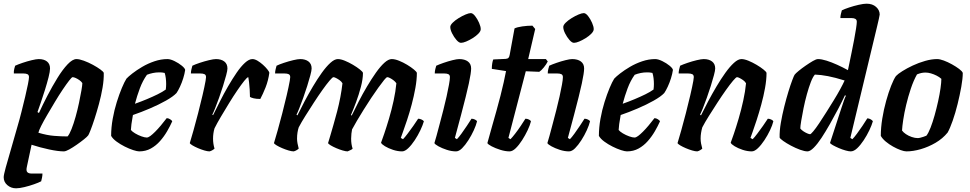

<svg xmlns="http://www.w3.org/2000/svg" viewBox="-28 -820 5252 1040"><path d="M59 200Q32 200 12 183Q-8 166 -8 140Q-8 128 3 87.5Q14 47 31.5 -12Q49 -71 67 -136Q78 -173 88.5 -215Q99 -257 108.5 -296.5Q118 -336 123.5 -364.5Q129 -393 129 -402Q129 -414 121 -418Q113 -422 99 -422H47Q46 -435 49.5 -448Q53 -461 54 -464Q69 -471 94 -479.5Q119 -488 144 -494Q169 -500 182 -500Q210 -500 226.5 -487Q243 -474 243 -449Q243 -433 235 -401.5Q227 -370 215.5 -333Q204 -296 192.5 -263Q181 -230 175 -213L183 -208Q203 -252 229 -302Q255 -352 283 -397.5Q311 -443 338 -471.5Q365 -500 386 -500Q402 -500 426.5 -491Q451 -482 475 -469Q499 -456 516 -443.5Q533 -431 534 -425Q535 -389 527.5 -345Q520 -301 508 -257Q496 -213 484 -176Q472 -139 462.5 -115Q453 -91 450 -87Q444 -79 426.5 -65Q409 -51 387.5 -36Q366 -21 347 -10.5Q328 0 318 0Q287 0 238 -10.5Q189 -21 143 -36L117 86Q113 105 120 112.5Q127 120 143 120H202Q202 131 199.5 143Q197 155 195 162Q182 169 156.5 178Q131 187 104 193.5Q77 200 59 200ZM338 -81Q348 -92 359.5 -121Q371 -150 381.5 -187.5Q392 -225 400 -263Q408 -301 413 -330Q418 -359 418 -370Q412 -379 402 -386Q392 -393 382 -397.5Q372 -402 365 -402Q361 -402 346.5 -383.5Q332 -365 311.5 -334.5Q291 -304 269.5 -268Q248 -232 228 -198Q208 -164 195 -138Q182 -112 180 -101Q227 -87 266 -84Q305 -81 338 -81Z M726 0Q715 0 693.5 -7Q672 -14 648 -26Q624 -38 603.5 -53Q583 -68 574 -84Q574 -129 582.5 -176.5Q591 -224 604.5 -267Q618 -310 632 -343.5Q646 -377 657 -394Q667 -405 689.5 -422.5Q712 -440 742.5 -458Q773 -476 808.5 -488Q844 -500 879 -500Q895 -500 917.5 -489Q940 -478 957 -464Q974 -450 975 -441Q972 -420 964.5 -396Q957 -372 947 -350.5Q937 -329 928 -316Q910 -297 871 -275Q832 -253 784 -232.5Q736 -212 692 -197Q686 -164 684 -148Q682 -132 681 -116Q688 -107 704 -97.5Q720 -88 738 -81.5Q756 -75 767 -75Q775 -75 786.5 -83.5Q798 -92 812.5 -106.5Q827 -121 843 -140Q859 -159 875 -180Q884 -180 893.5 -174Q903 -168 905 -163Q894 -138 877.5 -109.5Q861 -81 839 -56Q817 -31 789 -15.5Q761 0 726 0ZM703 -258Q737 -270 768 -283Q799 -296 825.5 -309Q852 -322 870 -335Q871 -343 871.5 -350.5Q872 -358 872 -365Q872 -381 870 -397Q868 -413 864 -425Q856 -427 849 -427.5Q842 -428 834 -428Q817 -428 800 -424.5Q783 -421 768 -415Q745 -383 729.5 -341.5Q714 -300 703 -258Z M1107 0Q1096 0 1079 -5Q1062 -10 1044.5 -17.5Q1027 -25 1014.5 -32.5Q1002 -40 1000 -45Q1008 -71 1020 -113.5Q1032 -156 1045 -206.5Q1058 -257 1069 -304Q1074 -326 1078.5 -346.5Q1083 -367 1085.5 -382Q1088 -397 1088 -402Q1088 -414 1080 -418Q1072 -422 1057 -422H1006Q1006 -433 1009 -445Q1012 -457 1014 -464Q1028 -471 1053.5 -479.5Q1079 -488 1104 -494Q1129 -500 1142 -500Q1170 -500 1187 -487Q1204 -474 1204 -449Q1204 -438 1197 -412Q1190 -386 1180 -354Q1170 -322 1158.5 -290Q1147 -258 1137 -233Q1127 -208 1122 -199L1126 -196Q1143 -230 1163.5 -271Q1184 -312 1207.5 -352.5Q1231 -393 1254 -426.5Q1277 -460 1299 -480Q1321 -500 1339 -500Q1352 -500 1367 -491Q1382 -482 1396 -469.5Q1410 -457 1420 -444.5Q1430 -432 1431 -426Q1425 -383 1410.5 -346.5Q1396 -310 1382 -284Q1360 -284 1346 -287.5Q1332 -291 1326 -295Q1326 -313 1324.5 -334.5Q1323 -356 1321 -375Q1319 -394 1317 -402Q1311 -402 1295 -382Q1279 -362 1257.5 -330.5Q1236 -299 1213 -261.5Q1190 -224 1169 -188.5Q1148 -153 1134 -125Q1130 -112 1128 -97.5Q1126 -83 1126 -69Q1126 -55 1128 -41.5Q1130 -28 1134 -15Q1130 -11 1122.5 -6.5Q1115 -2 1107 0Z M1563 0Q1552 0 1535 -5Q1518 -10 1500.5 -17.5Q1483 -25 1470.5 -32.5Q1458 -40 1456 -45Q1464 -71 1476 -113.5Q1488 -156 1501 -206.5Q1514 -257 1525 -304Q1530 -326 1534.5 -346.5Q1539 -367 1541.5 -382Q1544 -397 1544 -402Q1544 -414 1536 -418Q1528 -422 1513 -422H1462Q1462 -433 1465 -445Q1468 -457 1470 -464Q1484 -471 1509.5 -479.5Q1535 -488 1560 -494Q1585 -500 1598 -500Q1626 -500 1643 -487Q1660 -474 1660 -449Q1660 -438 1653 -412Q1646 -386 1636 -354Q1626 -322 1614.5 -290Q1603 -258 1593 -233Q1583 -208 1578 -199L1583 -195Q1600 -230 1621.5 -270.5Q1643 -311 1667 -351.5Q1691 -392 1715 -425.5Q1739 -459 1761.5 -479.5Q1784 -500 1802 -500Q1818 -500 1840 -491Q1862 -482 1884 -469Q1906 -456 1921.5 -443.5Q1937 -431 1938 -425Q1938 -392 1927 -350Q1916 -308 1901 -267.5Q1886 -227 1873 -197L1877 -194Q1894 -229 1915 -270Q1936 -311 1960 -351.5Q1984 -392 2008 -426Q2032 -460 2054 -480Q2076 -500 2094 -500Q2111 -500 2133.5 -491Q2156 -482 2177.5 -469Q2199 -456 2214 -443.5Q2229 -431 2230 -425Q2230 -388 2222 -343.5Q2214 -299 2202 -254Q2190 -209 2177 -170Q2164 -131 2154.5 -105Q2145 -79 2143 -73L2155 -66Q2165 -76 2180 -96Q2195 -116 2211 -138.5Q2227 -161 2237 -177Q2246 -177 2255.5 -172.5Q2265 -168 2268 -163Q2262 -142 2249 -114.5Q2236 -87 2218.5 -60.5Q2201 -34 2183 -17Q2165 0 2150 0Q2126 0 2100.5 -8.5Q2075 -17 2057 -28Q2039 -39 2036 -47Q2041 -60 2053 -95Q2065 -130 2079 -177Q2093 -224 2104 -274.5Q2115 -325 2119 -369Q2113 -378 2103 -385.5Q2093 -393 2084 -397.5Q2075 -402 2070 -402Q2065 -402 2052.5 -386.5Q2040 -371 2021.5 -345.5Q2003 -320 1982.5 -289Q1962 -258 1942 -226Q1922 -194 1905.5 -166Q1889 -138 1879 -119Q1877 -109 1875.5 -96Q1874 -83 1874 -69Q1874 -53 1876 -40Q1878 -27 1882 -15Q1881 -12 1871.5 -7.5Q1862 -3 1855 0Q1845 0 1828 -5Q1811 -10 1793.5 -17.5Q1776 -25 1763.5 -32.5Q1751 -40 1749 -45Q1754 -61 1761.5 -86.5Q1769 -112 1778.5 -145Q1788 -178 1798 -216Q1808 -254 1815.5 -293.5Q1823 -333 1827 -369Q1821 -379 1811 -386Q1801 -393 1792 -397.5Q1783 -402 1778 -402Q1773 -402 1756.5 -382.5Q1740 -363 1718 -332Q1696 -301 1672 -264Q1648 -227 1626 -192Q1604 -157 1590 -130Q1586 -118 1583.5 -102.5Q1581 -87 1581 -69Q1581 -57 1583.5 -43.5Q1586 -30 1590 -15Q1586 -11 1578.5 -6.5Q1571 -2 1563 0Z M2442 0Q2418 0 2392 -8.5Q2366 -17 2347 -27.5Q2328 -38 2325 -45Q2329 -57 2336.5 -84.5Q2344 -112 2353.5 -148Q2363 -184 2373 -222.5Q2383 -261 2391 -297.5Q2399 -334 2404 -361.5Q2409 -389 2409 -402Q2409 -414 2401 -418Q2393 -422 2379 -422H2327Q2327 -434 2330 -446Q2333 -458 2335 -464Q2350 -471 2374.5 -479.5Q2399 -488 2423 -494Q2447 -500 2459 -500Q2489 -500 2506.5 -487Q2524 -474 2524 -449Q2524 -438 2521 -418Q2518 -398 2511.5 -367.5Q2505 -337 2494.5 -295Q2484 -253 2469.5 -198Q2455 -143 2436 -73L2447 -66Q2457 -76 2471.5 -96Q2486 -116 2501 -138.5Q2516 -161 2526 -177Q2535 -177 2544.5 -172.5Q2554 -168 2556 -163Q2551 -142 2538.5 -114.5Q2526 -87 2509 -60.5Q2492 -34 2475 -17Q2458 0 2442 0ZM2469 -588Q2458 -588 2444.5 -603.5Q2431 -619 2421 -639Q2411 -659 2411 -674Q2411 -684 2424 -697Q2437 -710 2456.5 -722Q2476 -734 2494 -741.5Q2512 -749 2522 -749Q2533 -749 2545.5 -733Q2558 -717 2567 -696.5Q2576 -676 2576 -662Q2576 -651 2563.5 -638Q2551 -625 2532.5 -613.5Q2514 -602 2497 -595Q2480 -588 2469 -588Z M2732 0Q2709 0 2682 -8.5Q2655 -17 2635 -27.5Q2615 -38 2612 -45Q2624 -89 2636.5 -133Q2649 -177 2661 -219.5Q2673 -262 2683 -301.5Q2693 -341 2700.5 -374.5Q2708 -408 2713 -435L2636 -447Q2636 -464 2638.5 -478Q2641 -492 2644 -498L2711 -501Q2722 -502 2726.5 -507Q2731 -512 2733 -524L2759 -666Q2773 -673 2801 -677Q2829 -681 2856 -681L2871 -663L2833 -500H2929L2939 -487Q2931 -471 2917.5 -454.5Q2904 -438 2893 -431L2820 -434L2726 -73L2737 -66Q2747 -76 2762.5 -96Q2778 -116 2793 -138.5Q2808 -161 2818 -177Q2828 -177 2837 -172.5Q2846 -168 2848 -163Q2843 -142 2830 -114.5Q2817 -87 2800 -60.5Q2783 -34 2765.5 -17Q2748 0 2732 0Z M3054 0Q3030 0 3004 -8.5Q2978 -17 2959 -27.5Q2940 -38 2937 -45Q2941 -57 2948.5 -84.5Q2956 -112 2965.5 -148Q2975 -184 2985 -222.5Q2995 -261 3003 -297.5Q3011 -334 3016 -361.5Q3021 -389 3021 -402Q3021 -414 3013 -418Q3005 -422 2991 -422H2939Q2939 -434 2942 -446Q2945 -458 2947 -464Q2962 -471 2986.5 -479.5Q3011 -488 3035 -494Q3059 -500 3071 -500Q3101 -500 3118.5 -487Q3136 -474 3136 -449Q3136 -438 3133 -418Q3130 -398 3123.5 -367.5Q3117 -337 3106.5 -295Q3096 -253 3081.5 -198Q3067 -143 3048 -73L3059 -66Q3069 -76 3083.5 -96Q3098 -116 3113 -138.5Q3128 -161 3138 -177Q3147 -177 3156.5 -172.5Q3166 -168 3168 -163Q3163 -142 3150.5 -114.5Q3138 -87 3121 -60.5Q3104 -34 3087 -17Q3070 0 3054 0ZM3081 -588Q3070 -588 3056.5 -603.5Q3043 -619 3033 -639Q3023 -659 3023 -674Q3023 -684 3036 -697Q3049 -710 3068.5 -722Q3088 -734 3106 -741.5Q3124 -749 3134 -749Q3145 -749 3157.5 -733Q3170 -717 3179 -696.5Q3188 -676 3188 -662Q3188 -651 3175.5 -638Q3163 -625 3144.5 -613.5Q3126 -602 3109 -595Q3092 -588 3081 -588Z M3368 0Q3357 0 3335.5 -7Q3314 -14 3290 -26Q3266 -38 3245.5 -53Q3225 -68 3216 -84Q3216 -129 3224.5 -176.5Q3233 -224 3246.5 -267Q3260 -310 3274 -343.5Q3288 -377 3299 -394Q3309 -405 3331.5 -422.5Q3354 -440 3384.5 -458Q3415 -476 3450.5 -488Q3486 -500 3521 -500Q3537 -500 3559.5 -489Q3582 -478 3599 -464Q3616 -450 3617 -441Q3614 -420 3606.5 -396Q3599 -372 3589 -350.5Q3579 -329 3570 -316Q3552 -297 3513 -275Q3474 -253 3426 -232.5Q3378 -212 3334 -197Q3328 -164 3326 -148Q3324 -132 3323 -116Q3330 -107 3346 -97.5Q3362 -88 3380 -81.5Q3398 -75 3409 -75Q3417 -75 3428.5 -83.5Q3440 -92 3454.5 -106.5Q3469 -121 3485 -140Q3501 -159 3517 -180Q3526 -180 3535.5 -174Q3545 -168 3547 -163Q3536 -138 3519.5 -109.5Q3503 -81 3481 -56Q3459 -31 3431 -15.5Q3403 0 3368 0ZM3345 -258Q3379 -270 3410 -283Q3441 -296 3467.5 -309Q3494 -322 3512 -335Q3513 -343 3513.5 -350.5Q3514 -358 3514 -365Q3514 -381 3512 -397Q3510 -413 3506 -425Q3498 -427 3491 -427.5Q3484 -428 3476 -428Q3459 -428 3442 -424.5Q3425 -421 3410 -415Q3387 -383 3371.5 -341.5Q3356 -300 3345 -258Z M3749 0Q3738 0 3721 -5Q3704 -10 3686.5 -17.5Q3669 -25 3656.5 -32.5Q3644 -40 3642 -45Q3650 -71 3662 -113.5Q3674 -156 3687 -206.5Q3700 -257 3711 -304Q3716 -326 3720.5 -346.5Q3725 -367 3727.5 -382Q3730 -397 3730 -402Q3730 -414 3722 -418Q3714 -422 3699 -422H3648Q3648 -433 3651 -445Q3654 -457 3656 -464Q3671 -471 3696 -479.5Q3721 -488 3746 -494Q3771 -500 3784 -500Q3812 -500 3829 -487Q3846 -474 3846 -449Q3846 -438 3839 -412Q3832 -386 3822 -354Q3812 -322 3800.5 -290Q3789 -258 3779 -233Q3769 -208 3764 -199L3769 -195Q3786 -230 3807.5 -270.5Q3829 -311 3853 -351.5Q3877 -392 3901 -425.5Q3925 -459 3947.5 -479.5Q3970 -500 3988 -500Q4004 -500 4026 -491Q4048 -482 4070 -469Q4092 -456 4107.5 -443.5Q4123 -431 4124 -425Q4124 -388 4116 -343.5Q4108 -299 4095.5 -253.5Q4083 -208 4070.5 -169.5Q4058 -131 4048.5 -105Q4039 -79 4037 -73L4049 -66Q4059 -76 4074 -96Q4089 -116 4105 -138.5Q4121 -161 4131 -177Q4140 -177 4149.5 -172.5Q4159 -168 4161 -163Q4156 -142 4143 -114.5Q4130 -87 4112.5 -60.5Q4095 -34 4077 -17Q4059 0 4044 0Q4020 0 3994.5 -8.5Q3969 -17 3951 -28Q3933 -39 3930 -47Q3935 -60 3947 -95Q3959 -130 3973 -177.5Q3987 -225 3998 -275.5Q4009 -326 4013 -369Q4007 -379 3997 -386Q3987 -393 3978 -397.5Q3969 -402 3964 -402Q3959 -402 3942.5 -382.5Q3926 -363 3904 -332Q3882 -301 3858 -264Q3834 -227 3812 -192Q3790 -157 3776 -130Q3772 -116 3769.5 -100.5Q3767 -85 3767 -70Q3767 -56 3769.5 -42.5Q3772 -29 3776 -15Q3772 -11 3764.5 -6.5Q3757 -2 3749 0Z M4346 0Q4330 0 4305.5 -9Q4281 -18 4256.5 -31Q4232 -44 4214.5 -56.5Q4197 -69 4195 -75Q4194 -111 4201.5 -154.5Q4209 -198 4220 -242Q4231 -286 4242.5 -323.5Q4254 -361 4263.5 -386Q4273 -411 4276 -415Q4281 -422 4298 -436Q4315 -450 4336 -464.5Q4357 -479 4375 -489.5Q4393 -500 4403 -500Q4422 -500 4449 -491.5Q4476 -483 4506 -469.5Q4536 -456 4565 -440Q4567 -450 4572.5 -476Q4578 -502 4585 -536.5Q4592 -571 4598.5 -605Q4605 -639 4609 -665.5Q4613 -692 4613 -702Q4613 -713 4605.5 -717.5Q4598 -722 4586 -722H4524Q4524 -733 4527 -745Q4530 -757 4532 -764Q4546 -771 4571.5 -779.5Q4597 -788 4623.5 -794Q4650 -800 4666 -800Q4698 -800 4717.5 -782.5Q4737 -765 4737 -741Q4737 -737 4732.5 -718Q4728 -699 4723 -677L4578 -73L4589 -66Q4599 -76 4613.5 -95.5Q4628 -115 4643.5 -138Q4659 -161 4670 -179Q4679 -179 4688.5 -173.5Q4698 -168 4700 -163Q4694 -142 4681 -114.5Q4668 -87 4650.5 -60.5Q4633 -34 4615 -17Q4597 0 4580 0Q4570 0 4552 -5Q4534 -10 4515.5 -18Q4497 -26 4483.5 -33.5Q4470 -41 4468 -46L4529 -233Q4537 -257 4543.5 -276Q4550 -295 4554 -301L4549 -304Q4533 -270 4511.5 -229Q4490 -188 4467 -147.5Q4444 -107 4422 -73.5Q4400 -40 4380 -20Q4360 0 4346 0ZM4360 -93Q4364 -93 4377.5 -109Q4391 -125 4409 -152Q4427 -179 4447.5 -211.5Q4468 -244 4488 -276.5Q4508 -309 4523.5 -337.5Q4539 -366 4547 -384Q4496 -400 4457 -407.5Q4418 -415 4386 -416Q4375 -404 4364 -375.5Q4353 -347 4342.5 -309Q4332 -271 4324.5 -233.5Q4317 -196 4312 -166Q4307 -136 4307 -124Q4313 -116 4323.5 -109Q4334 -102 4344.5 -97.5Q4355 -93 4360 -93Z M4882 0Q4870 0 4850.5 -7Q4831 -14 4809.5 -26Q4788 -38 4770 -53Q4752 -68 4743 -84Q4743 -128 4751 -177.5Q4759 -227 4772 -273.5Q4785 -320 4799 -355.5Q4813 -391 4825 -408Q4835 -419 4859.5 -434.5Q4884 -450 4916 -465Q4948 -480 4983 -490Q5018 -500 5048 -500Q5063 -500 5084.5 -492Q5106 -484 5128.5 -471.5Q5151 -459 5167.5 -446.5Q5184 -434 5187 -425Q5187 -395 5179 -350Q5171 -305 5159 -256.5Q5147 -208 5132.5 -166.5Q5118 -125 5105 -102Q5078 -69 5039.5 -46.5Q5001 -24 4959.5 -12Q4918 0 4882 0ZM4943 -72Q4949 -72 4957 -74Q4965 -76 4974 -79Q4983 -82 4990 -85Q5001 -99 5012.5 -128.5Q5024 -158 5034.5 -195.5Q5045 -233 5053.5 -271.5Q5062 -310 5066.5 -342Q5071 -374 5071 -393Q5060 -403 5045 -410.5Q5030 -418 5014.5 -422.5Q4999 -427 4985 -427Q4973 -427 4962 -424.5Q4951 -422 4939 -417Q4920 -383 4905.5 -339.5Q4891 -296 4880.5 -252Q4870 -208 4864.5 -171Q4859 -134 4858 -113Q4865 -103 4879 -93.5Q4893 -84 4910.5 -78Q4928 -72 4943 -72Z"/></svg>

Font: Texturina 12pt
Style: Bold Italic
Weight: 700
Italic angle: -11°
Designer: Guillermo Torres Carreño
Foundry: Omnibus-Type
Version: Version 1.002